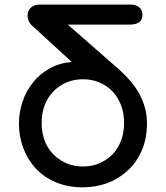

<svg xmlns="http://www.w3.org/2000/svg" viewBox="-20 -802 714 826"><path d="M335.9 3.9Q272.5 3.9 220.7 -17.6Q169.9 -39.1 133.8 -77.1Q98.6 -116.2 80.1 -165Q61.5 -214.8 61.5 -271.5Q61.5 -319.3 77.1 -364.3Q91.8 -410.2 121.1 -446.3Q150.4 -483.4 192.4 -506.8Q234.4 -531.2 289.1 -535.2Q231.4 -587.9 115.2 -694.3Q107.4 -702.1 102.5 -713.9Q98.6 -724.6 98.6 -735.4Q98.6 -756.8 113.3 -769.5Q127.9 -782.2 150.4 -782.2Q281.2 -782.2 543.9 -782.2Q565.4 -782.2 579.1 -770.5Q592.8 -758.8 592.8 -738.3Q592.8 -715.8 578.1 -706.1Q563.5 -696.3 541 -696.3Q451.2 -696.3 271.5 -696.3Q322.3 -651.4 474.6 -518.6Q551.8 -453.1 582 -393.6Q612.3 -334 612.3 -273.4Q612.3 -206.1 589.8 -154.3Q567.4 -102.5 528.3 -67.4Q490.2 -32.2 440.4 -13.7Q389.6 3.9 335.9 3.9ZM336.9 -85.9Q388.7 -85.9 428.7 -110.4Q468.8 -133.8 491.2 -175.8Q513.7 -217.8 513.7 -273.4Q513.7 -328.1 491.2 -370.1Q468.8 -413.1 428.7 -436.5Q388.7 -460.9 336.9 -460.9Q285.2 -460.9 245.1 -436.5Q205.1 -413.1 181.6 -370.1Q159.2 -328.1 159.2 -273.4Q159.2 -217.8 181.6 -175.8Q205.1 -133.8 245.1 -110.4Q285.2 -85.9 336.9 -85.9Z"/></svg>

Font: Abed
Style: Bold
Weight: 700
Designer: Johan Aakerlund
Version: Version 3.105